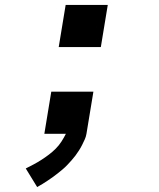

<svg xmlns="http://www.w3.org/2000/svg" viewBox="-20 -540 640 775"><path d="M387 -350H217L245 -520H415ZM130 215 84 140Q100 132 116 123.5Q132 115 147.5 105Q163 95 177.5 84Q192 73 205 60Q218 47 228 31.5Q238 16 246 0H159L187 -170H357L329 0Q327 12 322 23Q317 34 311.5 45Q306 56 299 67Q292 78 284.5 88Q277 98 268.5 107.5Q260 117 251.5 126Q243 135 233.5 143Q224 151 214 159Q204 167 193.5 174.5Q183 182 172.5 189Q162 196 151.5 202.5Q141 209 130 215Z"/></svg>

Font: Iosevka SS04 Extended
Style: Bold Italic
Weight: 700
Width: 7
Italic angle: -9°
Monospace: yes
Designer: Belleve Invis
Foundry: Belleve Invis
Version: Version 19.0.0; ttfautohint (v1.8.4)